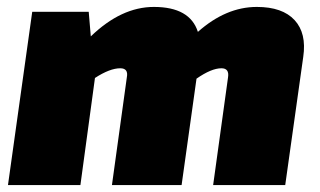

<svg xmlns="http://www.w3.org/2000/svg" viewBox="-20 -534 924 554"><path d="M236 -500 242 -429Q330 -514 424 -514Q528 -514 551 -442Q632 -514 721 -514Q795 -514 830 -476Q865 -438 855 -370L803 0H595L638 -311Q642 -337 619 -337Q590 -337 547 -307L504 0H303L346 -311Q351 -337 327 -337Q297 -337 254 -309L212 0H3L73 -500Z"/></svg>

Font: Exo 2.0 Black
Style: Italic
Weight: 900
Italic angle: -8°
Designer: Natanael Gama
Version: Version 1.001;PS 001.001;hotconv 1.0.70;makeotf.lib2.5.58329